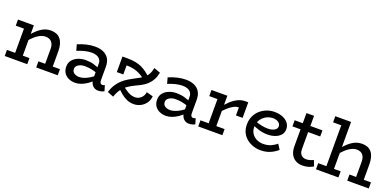

<svg xmlns="http://www.w3.org/2000/svg" viewBox="-2 -1502 4750 2332"><g transform="rotate(20 2373.0 -336.0)"><path d="M523 0V-274Q523 -301 516 -322.5Q509 -344 495.5 -359.5Q482 -375 462.5 -383Q443 -391 417 -391Q390 -391 362.5 -380.5Q335 -370 307 -349.5Q279 -329 251.5 -300.5Q224 -272 196 -236V-316Q228 -355 258.5 -386Q289 -417 319.5 -439Q350 -461 382.5 -472Q415 -483 451 -483Q492 -483 523.5 -470.5Q555 -458 576.5 -432Q598 -406 609.5 -367.5Q621 -329 621 -277V0ZM29 0V-79H320V0ZM135 0V-471H234V0ZM29 -392V-471H213V-392ZM436 0V-79H714V0Z M1236 8Q1207 8 1184 -6.5Q1161 -21 1147.5 -49Q1134 -77 1134 -116V-301Q1134 -337 1117 -358.5Q1100 -380 1072.5 -390Q1045 -400 1011 -400Q966 -400 919 -388Q872 -376 824 -356L803 -433Q857 -456 913 -469.5Q969 -483 1023 -483Q1087 -483 1133 -462Q1179 -441 1203.5 -400Q1228 -359 1228 -297V-124Q1228 -98 1237 -86.5Q1246 -75 1262 -75Q1271 -75 1279 -78Q1287 -81 1293 -83L1314 -12Q1303 -5 1282.5 1.5Q1262 8 1236 8ZM940 14Q896 14 858 -3Q820 -20 797.5 -53.5Q775 -87 775 -136Q775 -186 803.5 -220.5Q832 -255 877 -272.5Q922 -290 973 -290Q1032 -290 1076 -276.5Q1120 -263 1167 -243V-179Q1114 -202 1070.5 -209.5Q1027 -217 990 -217Q959 -218 932.5 -209Q906 -200 889 -183Q872 -166 872 -139Q872 -116 885 -100Q898 -84 919.5 -76.5Q941 -69 965 -69Q991 -69 1024 -79.5Q1057 -90 1093.5 -112Q1130 -134 1167 -167L1165 -99Q1131 -65 1093.5 -39.5Q1056 -14 1017.5 0Q979 14 940 14Z M1787 -484 1870 -454Q1859 -399 1838 -360.5Q1817 -322 1788.5 -294.5Q1760 -267 1724.5 -246.5Q1689 -226 1647 -207Q1596 -183 1556.5 -156Q1517 -129 1487 -89.5Q1457 -50 1435 14L1355 -18Q1374 -77 1401.5 -119Q1429 -161 1461.5 -190Q1494 -219 1529 -240Q1564 -261 1598 -279Q1635 -298 1665.5 -315.5Q1696 -333 1720.5 -354Q1745 -375 1761.5 -406Q1778 -437 1787 -484ZM1699 14Q1651 14 1610.5 -3.5Q1570 -21 1532.5 -52Q1495 -83 1456 -124L1487 -175Q1541 -126 1589.5 -98Q1638 -70 1685 -70Q1729 -70 1761.5 -99.5Q1794 -129 1801 -177L1886 -154Q1881 -102 1853 -64Q1825 -26 1784.5 -6Q1744 14 1699 14ZM1375 -282V-483H1439Q1500 -483 1545 -474Q1590 -465 1626 -448.5Q1662 -432 1694.5 -407.5Q1727 -383 1764 -352L1725 -297Q1700 -317 1674 -335.5Q1648 -354 1617 -368Q1586 -382 1547.5 -390.5Q1509 -399 1459 -399V-282Z M2410 8Q2381 8 2358 -6.5Q2335 -21 2321.5 -49Q2308 -77 2308 -116V-301Q2308 -337 2291 -358.5Q2274 -380 2246.5 -390Q2219 -400 2185 -400Q2140 -400 2093 -388Q2046 -376 1998 -356L1977 -433Q2031 -456 2087 -469.5Q2143 -483 2197 -483Q2261 -483 2307 -462Q2353 -441 2377.5 -400Q2402 -359 2402 -297V-124Q2402 -98 2411 -86.5Q2420 -75 2436 -75Q2445 -75 2453 -78Q2461 -81 2467 -83L2488 -12Q2477 -5 2456.5 1.5Q2436 8 2410 8ZM2114 14Q2070 14 2032 -3Q1994 -20 1971.5 -53.5Q1949 -87 1949 -136Q1949 -186 1977.5 -220.5Q2006 -255 2051 -272.5Q2096 -290 2147 -290Q2206 -290 2250 -276.5Q2294 -263 2341 -243V-179Q2288 -202 2244.5 -209.5Q2201 -217 2164 -217Q2133 -218 2106.5 -209Q2080 -200 2063 -183Q2046 -166 2046 -139Q2046 -116 2059 -100Q2072 -84 2093.5 -76.5Q2115 -69 2139 -69Q2165 -69 2198 -79.5Q2231 -90 2267.5 -112Q2304 -134 2341 -167L2339 -99Q2305 -65 2267.5 -39.5Q2230 -14 2191.5 0Q2153 14 2114 14Z M2703 -236V-314Q2740 -363 2782 -401.5Q2824 -440 2869 -461.5Q2914 -483 2959 -483H3001V-282H2915V-386Q2884 -386 2849 -368Q2814 -350 2777 -316.5Q2740 -283 2703 -236ZM2530 0V-79H2842V0ZM2636 -22V-471H2735V-22ZM2530 -392V-471H2729V-392Z M3338 14Q3289 14 3242.5 -1.5Q3196 -17 3158.5 -47Q3121 -77 3099 -121.5Q3077 -166 3077 -224Q3077 -286 3099.5 -334Q3122 -382 3160 -415Q3198 -448 3245 -465.5Q3292 -483 3342 -483Q3402 -483 3448 -464.5Q3494 -446 3520.5 -412.5Q3547 -379 3547 -334Q3547 -288 3519.5 -257Q3492 -226 3448 -210.5Q3404 -195 3355 -195Q3294 -195 3245.5 -209.5Q3197 -224 3151 -245L3150 -305Q3203 -282 3247.5 -273Q3292 -264 3334 -264Q3366 -264 3391.5 -272Q3417 -280 3433 -296Q3449 -312 3449 -334Q3449 -366 3421 -385.5Q3393 -405 3349 -405Q3316 -405 3284.5 -392.5Q3253 -380 3227.5 -357Q3202 -334 3186.5 -301.5Q3171 -269 3171 -227Q3171 -178 3195 -142.5Q3219 -107 3257.5 -88.5Q3296 -70 3341 -70Q3397 -70 3439.5 -88.5Q3482 -107 3515 -135L3557 -70Q3529 -46 3496.5 -27Q3464 -8 3424.5 3Q3385 14 3338 14Z M3878 14Q3829 14 3790.5 -8Q3752 -30 3731 -71.5Q3710 -113 3710 -174V-602H3808V-173Q3808 -138 3819.5 -116Q3831 -94 3850.5 -83.5Q3870 -73 3893 -73Q3921 -73 3945 -80Q3969 -87 3989 -98L4019 -24Q3994 -9 3959 2.5Q3924 14 3878 14ZM3605 -392V-471H3964V-392Z M4542 0V-274Q4542 -303 4535.5 -325.5Q4529 -348 4515.5 -363.5Q4502 -379 4482 -387Q4462 -395 4436 -395Q4409 -395 4381.5 -383.5Q4354 -372 4326.5 -351.5Q4299 -331 4271.5 -301.5Q4244 -272 4216 -236V-316Q4248 -355 4278.5 -386Q4309 -417 4340 -439Q4371 -461 4404 -472Q4437 -483 4475 -483Q4515 -483 4546 -470.5Q4577 -458 4598 -432Q4619 -406 4630 -367.5Q4641 -329 4641 -277V0ZM4052 0V-79H4342V0ZM4456 0V-79H4734V0ZM4256 -686V0H4158V-607H4052V-686Z"/></g></svg>

Font: BioRhyme ExtraBold
Style: Regular
Weight: 400
Version: Version 1.600;gftools[0.9.33]